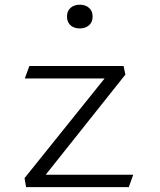

<svg xmlns="http://www.w3.org/2000/svg" viewBox="-20 -774 660 794"><path d="M491 -501 498.5 -465.5 152 -30 141.5 -51.5H531L512.5 0H88L81.5 -37.5L421 -460L429 -449.5H82.5L101.5 -501ZM257 -705.5Q257 -728.5 271.8 -741.5Q286.5 -754.5 310 -754.5Q333.5 -754.5 348.2 -741.5Q363 -728.5 363 -705.5Q363 -682.5 348.2 -669.5Q333.5 -656.5 310 -656.5Q294.5 -656.5 282.5 -662.2Q270.5 -668 263.8 -679.2Q257 -690.5 257 -705.5Z"/></svg>

Font: Monaspace Argon Var ExtraLight
Style: Regular
Weight: 200
Designer: Riley Cran and the Lettermatic Team
Version: Version 1.200 (Monaspace Argon Var)